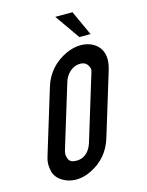

<svg xmlns="http://www.w3.org/2000/svg" viewBox="-127 -930 777 1013"><g transform="rotate(-15 262.0 -423.0)"><path d="M365.4 -673C340.1 -673 313.8 -666.8 286.7 -654.5C223.7 -625.8 175.5 -575.2 154 -505L50.1 -165C39.4 -130.2 34.8 -114.3 43.3 -72.5C52.4 -27.6 104.1 6 160.8 6C188.1 6 215.5 -0.7 242.9 -14C308.1 -45.7 349.8 -95.2 371.1 -165L475 -505C481.6 -526.3 484.9 -546 485.1 -564C485.7 -631.2 434.3 -673 365.4 -673ZM382.4 -552C391.7 -533.9 387 -527.6 380 -505L276.1 -165C264.5 -127.2 238.7 -90 189.2 -90C165.8 -90 151.4 -96.8 145.9 -110.5C136.5 -133.9 139.1 -145.4 145.1 -165L249 -505C260 -540.7 291.2 -579 338.7 -579C360 -579 374.6 -570 382.4 -552ZM371.5 -716H432.5L370.1 -852H276.1Z"/></g></svg>

Font: Din Kursivschrift
Style: Eng
Weight: 400
Version: Version 1.089